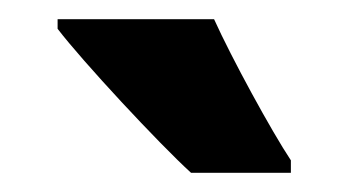

<svg xmlns="http://www.w3.org/2000/svg" viewBox="-20 -786 363 200"><path d="M203 -766H40V-756C66 -722 145 -637 179 -606H283V-619C263 -649 221 -726 203 -766Z"/></svg>

Font: Noto Sans Kannada ExtraCondensed ExtraBold
Style: Regular
Weight: 800
Width: 2
Designer: Jelle Bosma - Monotype Design Team
Foundry: Monotype Imaging Inc.
Version: Version 2.005